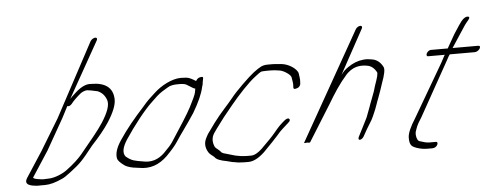

<svg xmlns="http://www.w3.org/2000/svg" viewBox="-48 -810 2437 949"><g transform="rotate(-5 1170.5 -336.0)"><path d="M85.2 -27 167.2 -153 254.6 -307 284.2 -364C284.6 -363 283.8 -363 284.6 -363C290.6 -360 297.4 -363 305.4 -371L314.5 -382C320.1 -388 327.2 -396 339.6 -407C361.4 -426 361.4 -426 381.4 -432C390.2 -434 422.4 -427 439.4 -423C461 -414 475.1 -398 482.8 -375C490.4 -352 478.7 -316 445.6 -265C423.8 -231 382.9 -182 330.9 -119C314.2 -99 288.8 -75 253.7 -49C233 -33 191.9 -14 158.8 -14C150.8 -14 143.3 -13 135.3 -13C126.3 -13 79.7 -18 85.2 -27ZM426.5 -673 230.6 -307 137.2 -153 55.2 -27C41.8 -6 48.4 7 76.5 13C91 16 104.5 17 117 16H140C165 16 193.6 8 228 -8C237.5 -12 251.9 -22 271.4 -37C323.9 -77 333.1 -88 388.7 -158C425.1 -197 454.8 -233 475.6 -265C505.2 -311 520.5 -348 519.7 -377C517.8 -434 480.6 -462 409.6 -462C386 -464 361.7 -453 333.4 -428C319.9 -416 308.4 -405 301.2 -397L456.5 -673C461.5 -681 458.9 -688 450.9 -688C442.9 -688 431.5 -681 426.5 -673Z M921.4 -394C920.4 -392 920.5 -386 918 -375C915.6 -364 905.3 -341 886.6 -305C867.8 -269 832.3 -215 785.5 -143C776.8 -129 761.3 -112 739.1 -90C708 -60 672.5 -49 632.1 -58C593.4 -65 578.4 -65 548.7 -90C534.6 -108 539.4 -136 563.6 -173C604.1 -235 665.3 -313 701.5 -346C710.3 -354 719.4 -363 729.8 -373C749.7 -391 763.6 -398 786.7 -412C799.5 -420 815.1 -423 836.7 -423C864.7 -423 872.7 -423 892.8 -409C906.4 -400 914.9 -395 921.4 -394ZM928.6 -431C925.6 -433 921.6 -435 917.1 -438C899.5 -447 895.5 -453 854.5 -453C810.9 -453 755.5 -424 719.7 -390L689.4 -362C680.3 -353 668 -340 655.7 -325C611.8 -277 568.2 -225 532.6 -171C509.4 -136 501.1 -107 505.7 -84C507.3 -75 517.4 -63 538 -48C546.1 -42 560.1 -36 581.1 -32L610.2 -28C663.5 -18 709.4 -33 752.3 -75C777.8 -101 795.7 -122 805.6 -137C834.1 -181 860.8 -214 900.8 -275C930.4 -325 948.6 -366 955.4 -398C957.3 -406 961.2 -414 960.2 -420L964.1 -440C966.5 -449 960.5 -451 946.5 -447C939.5 -445 934.1 -440 928.6 -431Z M1315.7 -481H1286.9C1274.1 -481 1262.5 -478 1254.6 -474C1246.6 -470 1233.8 -462 1216.7 -449C1190.4 -429 1122.8 -363 1100.2 -334C1073.2 -300 1038.3 -266 1002.6 -218C981.8 -190 969.5 -173 965 -166C960.6 -159 956.6 -151 953.2 -144C942.3 -122 943.5 -98 958.7 -74C965.3 -63 978.3 -57 986.9 -48C993.5 -37 1013.5 -29 1046.6 -23C1060.1 -20 1070.1 -16 1082.5 -15L1098.9 -12C1111.3 -11 1122.9 -10 1134.1 -10H1151.7C1175.7 -10 1201.7 -23 1231.9 -51C1245.8 -64 1307.4 -129 1320.1 -145C1327.8 -153 1334.8 -159 1340.2 -164L1363.6 -185C1374 -194 1375.9 -200 1370.4 -205C1364.9 -210 1354.9 -206 1342.5 -195C1320 -175 1316 -171 1292.9 -143C1279 -126 1254.8 -101 1221 -68C1200.7 -49 1182.8 -40 1166.8 -40H1149.2C1138 -40 1128 -41 1117.9 -42L1100.7 -45C1093.1 -46 1085.1 -48 1075.9 -51L1051.8 -58C1037.8 -62 1024.8 -64 1019.2 -73C1012.6 -82 999.1 -89 992.5 -98C981.3 -122 981.7 -145 995 -166C999 -172 1002.9 -178 1008.9 -186C1039.5 -228 1059.3 -254 1096.4 -298C1134.5 -344 1185.4 -400 1222.8 -428C1236.8 -439 1246.7 -446 1250.7 -448C1254.7 -450 1263.9 -451 1279.9 -451H1299.9C1317.5 -451 1320.3 -450 1342.6 -447C1363.6 -445 1398.8 -421 1400.4 -408C1402 -393 1407.1 -379 1404.7 -360C1403.3 -349 1410.3 -347 1425.3 -353C1432.8 -356 1437.7 -362 1440.2 -371L1440.6 -380C1443 -395 1437.8 -415 1436.7 -427C1429.1 -448 1393.9 -474 1354.9 -478Z M1729.7 -86 1748.8 -120 1775 -163C1779.4 -170 1786.8 -187 1798.1 -214L1806.9 -238C1809.8 -246 1813.3 -257 1818.7 -270C1828 -293 1835.8 -319 1842.6 -339C1858.8 -382 1863.6 -408 1858 -419C1845.4 -444 1826.7 -459 1801.2 -462C1789.2 -464 1778.2 -466 1760.2 -464C1732.6 -461 1707.9 -451 1683.6 -434C1666.1 -422 1660.1 -415 1647.4 -399L1766.6 -617C1771.5 -625 1768.9 -632 1760.9 -632C1752.9 -632 1741.5 -625 1737.3 -617L1434.2 -81C1432.7 -78 1437.7 -78 1448.7 -80C1457.7 -78 1462.7 -78 1464.2 -81L1573.9 -257C1606.7 -312 1634.1 -355 1673 -399C1677 -403 1683.7 -410 1692.5 -416C1714.8 -432 1741.9 -439 1775.9 -433C1796.5 -430 1811.6 -418 1823.2 -397C1827.3 -391 1821.4 -369 1807.2 -330C1804.8 -323 1802.8 -315 1799.9 -305C1795 -289 1776.8 -246 1772 -230L1762.6 -205C1754.8 -183 1749.4 -170 1745.9 -165L1723.1 -120L1705.7 -86C1701.7 -78 1703 -71 1709.4 -71C1715.8 -71 1725.7 -78 1729.7 -86Z M2088.5 -13C2092.5 -21 2090.4 -28 2084 -28H2075.2H2049.2C2038.2 -28 2022.2 -32 2001.6 -39C1989.6 -43 1983.9 -74 1988.8 -88C1996.6 -110 1996.6 -116 2021.3 -154L2172.1 -424C2179.6 -439 2185.9 -449 2189.1 -453H2314C2322 -453 2333.5 -460 2338.4 -468C2343.4 -476 2341.8 -483 2333.8 -483H2205.7C2206.9 -484 2207.3 -485 2207.7 -486L2250.3 -551L2278 -593C2286.4 -606 2313.2 -628 2294.7 -631C2281.7 -633 2265.8 -621 2248 -593L2220.5 -551L2184.5 -488C2183.3 -485 2182.9 -484 2181.7 -483H2096.9C2090.5 -483 2080.5 -476 2076.6 -468C2072.6 -460 2074.7 -453 2081.1 -453H2165.1C2163.9 -452 2162.7 -451 2162.3 -450L2143.7 -415L1991.3 -154C1965.6 -114 1952.3 -83 1951.4 -63C1950.6 -43 1953.7 -29 1960.8 -21C1970.9 -9 2008.4 2 2036.4 2H2062.4C2073.8 2 2083 -3 2088.5 -13Z"/></g></svg>

Font: MewTooHand
Style: UltimateCondIta
Weight: 400
Designer: Mew Too, Robert Jablonski
Version: Version 0.77